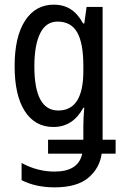

<svg xmlns="http://www.w3.org/2000/svg" viewBox="-20 -567 529 827"><path d="M212 -547Q253 -547 284 -527.5Q315 -508 338 -466H343L353 -537H422V35H478V95H418Q409 158 360 199Q311 240 215 240Q134 240 73 209V135Q141 172 215 172Q318 172 334 95H187V35H339V-24Q339 -40 340 -61.5Q341 -83 343 -103H339Q294 -20 210 -20Q131 -20 87 -88Q43 -156 43 -282Q43 -409 88 -478Q133 -547 212 -547ZM228 -474Q178 -474 153 -423.5Q128 -373 128 -281Q128 -91 231 -91Q339 -91 339 -261V-283Q339 -381 312.5 -427.5Q286 -474 228 -474Z"/></svg>

Font: Avrile Sans Condensed
Style: Regular
Weight: 400
Width: 3
Designer: Monotype Design Team
Foundry: Monotype Imaging Inc.
Version: Version 2.001;September 10, 2019;FontCreator 11.5.0.2425 64-